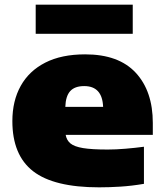

<svg xmlns="http://www.w3.org/2000/svg" viewBox="-20 -792 703 823"><path d="M405 11Q211 11 122 -58Q33 -127 33 -273Q33 -359.5 68.8 -423.8Q104.5 -488 174 -523.5Q243.5 -559 345 -559Q489 -559 562 -480Q635 -401 635 -265V-214H261.5Q265.5 -191 282 -177.2Q298.5 -163.5 336.2 -157.2Q374 -151 442 -151Q476.5 -151 518 -154.5Q559.5 -158 597 -163V-4Q544 5 496 8Q448 11 405 11ZM341 -423Q300.5 -423 281 -401.5Q261.5 -380 260 -334H422Q418.5 -423 341 -423ZM133 -647V-772H549V-647Z"/></svg>

Font: Encode Sans Exp Black
Style: Regular
Weight: 900
Width: 7
Designer: Multiple Designers
Foundry: Impallari Type
Version: Version 3.002; ttfautohint (v1.8.3) -l 8 -r 50 -G 200 -x 14 